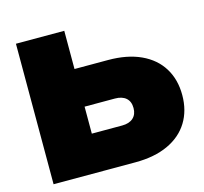

<svg xmlns="http://www.w3.org/2000/svg" viewBox="-107 -870 1052 990"><g transform="rotate(-15 418.5 -375.0)"><path d="M60 0V-750H318V-85L202 -201H480Q518 -201 539 -220Q560 -239 560 -273Q560 -308 539 -326.5Q518 -345 480 -345H180V-546H497Q599 -546 671.5 -512.5Q744 -479 782 -417.5Q820 -356 820 -273Q820 -190 782 -128.5Q744 -67 671.5 -33.5Q599 0 497 0Z"/></g></svg>

Font: Unbounded Black
Style: Regular
Weight: 900
Designer: Luke Prowse, Jean-Baptiste Morizot, Fátima Lázaro, Florian Runge
Foundry: NaN
Version: Version 1.701;gftools[0.9.28.dev5+ged2979d]